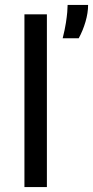

<svg xmlns="http://www.w3.org/2000/svg" viewBox="-20 -758 377 778"><path d="M79 0V-700H170V0ZM234 -603Q243 -639 247 -665Q251 -691 252.5 -709Q254 -727 254 -738H337Q337 -706 326.5 -670Q316 -634 299 -603Z"/></svg>

Font: Bricolage Grotesque
Style: Regular
Weight: 400
Designer: Mathieu Triay
Foundry: Atelier Triay
Version: Version 1.001;gftools[0.9.33.dev8+g029e19f]